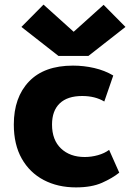

<svg xmlns="http://www.w3.org/2000/svg" viewBox="-20 -810 578 834"><path d="M310 4Q231 4 170 -28Q109 -60 74.5 -121Q40 -182 40 -269Q40 -387 106 -456Q172 -525 297 -525Q344 -525 389.5 -514.5Q435 -504 472 -482L433 -369Q393 -393 337 -393Q273 -393 239.5 -361Q206 -329 206 -269Q206 -202 245 -165Q284 -128 348 -128Q377 -128 405.5 -136Q434 -144 454 -159L498 -60Q468 -36 423 -16Q378 4 310 4ZM234 -567 73 -693 169 -790 300 -672 430 -789 525 -693 364 -567Z"/></svg>

Font: Braah One
Style: Regular
Weight: 400
Designer: Ashish Kumar
Foundry: Ashish Kumar
Version: Version 1.001; ttfautohint (v1.8.4.7-5d5b);gftools[0.9.29]